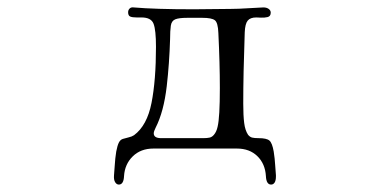

<svg xmlns="http://www.w3.org/2000/svg" viewBox="-20 -400 1040 517"><path d="M293 8Q296 -8 300 -16Q304 -24 311 -26Q317 -28 326 -30Q335 -32 341 -36Q376 -62 388 -123Q400 -184 400 -274Q400 -319 393.5 -336Q387 -353 361 -353H348Q336 -353 330.5 -355.5Q325 -358 325 -367Q325 -373 329 -377Q333 -381 340 -380Q397 -375 502 -375L601 -376Q621 -376 651.5 -378Q682 -380 689 -380Q698 -380 703.5 -376Q709 -372 709 -366Q709 -356 700.5 -354Q692 -352 682.5 -352.5Q673 -353 670 -353Q654 -353 647 -344.5Q640 -336 639 -313Q635 -201 635 -121Q635 -89 637.5 -69Q640 -49 648 -37Q653 -31 659 -29.5Q665 -28 676 -28Q698 -28 705.5 -21.5Q713 -15 717 8Q720 27 721 45Q722 63 723 72V75Q723 86 719.5 91.5Q716 97 710 97Q697 97 696 74Q694 41 673 20.5Q652 0 618 0H393Q359 0 337.5 21Q316 42 314 74Q313 97 300 97Q294 97 290 90.5Q286 84 287 72Q288 63 289 45Q290 27 293 8ZM394 -41Q394 -28 414 -28H527Q538 -28 544.5 -29.5Q551 -31 556 -37Q563 -45 566 -59Q572 -84 572 -163Q572 -229 568 -311Q567 -339 558.5 -345.5Q550 -352 525 -352H484Q462 -352 452 -348Q442 -344 440 -331Q438 -317 438 -295Q436 -229 429 -168Q421 -99 399 -56Q394 -46 394 -41Z"/></svg>

Font: Hina Mincho
Style: Regular
Weight: 400
Designer: satsuyako
Foundry: satsuyako
Version: Version 1.100